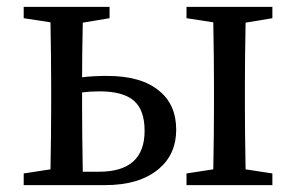

<svg xmlns="http://www.w3.org/2000/svg" viewBox="-20 -539 865 559"><path d="M49 0V-34L127 -46Q129 -156 129 -230V-289Q129 -362 127 -474L49 -486V-519H299V-486L221 -473Q219 -379 219 -314Q251 -318 292 -318Q392 -318 444 -274Q493 -234 493 -161Q493 -90 442 -47Q386 0 286 0ZM523 0V-34L601 -46Q603 -156 603 -230V-289Q603 -362 601 -474L523 -486V-519H773V-486L695 -473Q693 -363 693 -289V-230Q693 -158 695 -46L773 -34V0ZM221 -39H268Q401 -39 401 -158Q401 -219 369.5 -246Q338 -273 270 -273Q243 -273 219 -270V-230Q219 -151 221 -39Z"/></svg>

Font: GenRyuMin TW M
Style: Regular
Weight: 500
Version: Version 1.501;PS 1;hotconv 16.6.51;makeotf.lib2.5.65220